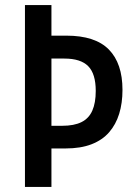

<svg xmlns="http://www.w3.org/2000/svg" viewBox="-20 -734 533 754"><path d="M461 -381Q461 -329 448 -287Q435 -245 408.5 -214.5Q382 -184 339.5 -167.5Q297 -151 237 -151H182V0H78V-714H182V-594H241Q354 -594 407.5 -539.5Q461 -485 461 -381ZM224 -240Q271 -240 300 -254.5Q329 -269 342.5 -299.5Q356 -330 356 -377Q356 -444 326.5 -474Q297 -504 233 -504H182V-240Z"/></svg>

Font: Noto Sans Bengali Condensed Medium
Style: Regular
Weight: 500
Width: 3
Designer: Jelle Bosma - Monotype Design Team
Foundry: Monotype Imaging Inc.
Version: Version 2.003